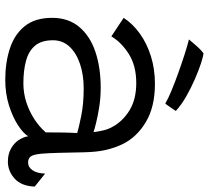

<svg xmlns="http://www.w3.org/2000/svg" viewBox="-51 -695 756 694"><g transform="rotate(90 327.0 -348.0)"><path d="M268.5 11Q206 11 155 -5.8Q104 -22.5 74.2 -59.8Q44.5 -97 44.5 -158.5Q44.5 -217 77.2 -256.2Q110 -295.5 167.2 -314.8Q224.5 -334 296.5 -334Q332 -334 366 -328.8Q400 -323.5 424.8 -317.2Q449.5 -311 457.5 -308Q455.5 -326 451.2 -343.8Q447 -361.5 439 -375.5Q419 -413.5 379 -438Q339 -462.5 280.5 -462.5Q218 -462.5 175.5 -435.8Q133 -409 111.5 -372.5L44.5 -417Q66 -450 101.5 -475.5Q137 -501 183.2 -515.5Q229.5 -530 283.5 -530Q366.5 -530 421.5 -497Q476.5 -464 501.5 -412Q514.5 -384.5 522 -352.5Q529.5 -320.5 530.5 -271.5Q531.5 -217 532.5 -180.8Q533.5 -144.5 535.5 -120.5Q538.5 -89.5 546 -80.5Q553.5 -71.5 567.5 -71.5Q584.5 -71.5 595.5 -87.8Q606.5 -104 607.5 -133L654.5 -95.5Q652.5 -47 625.5 -22.8Q598.5 1.5 564 1.5Q537 1.5 517 -9.8Q497 -21 486 -38Q475 -55 472.5 -72Q462 -54 432.2 -34.8Q402.5 -15.5 360.2 -2.2Q318 11 268.5 11ZM281 -54.5Q316.5 -54.5 349.8 -65.2Q383 -76 411.2 -94.5Q439.5 -113 458.5 -135.5Q458.5 -171.5 459 -198.5Q459.5 -225.5 461 -249Q445.5 -254 401 -263.2Q356.5 -272.5 299.5 -272.5Q250 -272.5 210.5 -259Q171 -245.5 148.2 -220.8Q125.5 -196 125.5 -161.5Q125.5 -119.5 145.5 -96.2Q165.5 -73 200.8 -63.8Q236 -54.5 281 -54.5ZM172.5 -705.5Q182.5 -705 208 -696.8Q233.5 -688.5 265.8 -674.5Q298 -660.5 329 -642.8Q360 -625 381 -605.5Q378 -600.5 372.2 -592.2Q366.5 -584 361.5 -576.8Q356.5 -569.5 354 -567.5Q337.5 -577.5 308.5 -589.5Q279.5 -601.5 245.5 -613.8Q211.5 -626 179 -636.5Q146.5 -647 122.5 -653Q127.5 -658 135.5 -668Q143.5 -678 153.2 -688.2Q163 -698.5 172.5 -705.5Z"/></g></svg>

Font: Grandstander Thin Light
Style: Regular
Weight: 300
Version: Version 1.200